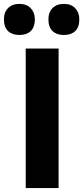

<svg xmlns="http://www.w3.org/2000/svg" viewBox="-58 -961 425 981"><path d="M73.4 0Q73.4 -57.6 73.4 -111.6Q73.4 -165.5 73.4 -232.4V-474.4Q73.4 -543.6 73.4 -599Q73.4 -654.4 73.4 -713H241.4Q241.4 -654.4 241.4 -599Q241.4 -543.6 241.4 -474.4V-232.4Q241.4 -165.5 241.4 -111.6Q241.4 -57.6 241.4 0ZM267.9 -782.3Q231.4 -782.3 210.4 -802.3Q189.4 -822.3 189.4 -862.5Q189.4 -898.4 210.7 -919.8Q231.9 -941.1 268.9 -941.1Q305.7 -941.1 326.5 -918.8Q347.3 -896.5 347.3 -862.5Q347.3 -822.3 326.4 -802.3Q305.5 -782.3 267.9 -782.3ZM40.5 -782.3Q4.1 -782.3 -16.9 -802.3Q-37.9 -822.3 -37.9 -862.5Q-37.9 -898.4 -16.7 -919.8Q4.6 -941.1 41.5 -941.1Q78.3 -941.1 99.2 -918.8Q120 -896.5 120 -862.5Q120 -822.3 99.1 -802.3Q78.1 -782.3 40.5 -782.3Z"/></svg>

Font: Commissioner Thin
Style: Regular
Weight: 100
Designer: Kostas Bartsokas
Foundry: Kostas Bartsokas
Version: Version 1.001;gftools[0.9.23]